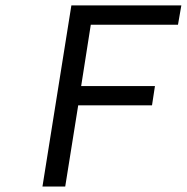

<svg xmlns="http://www.w3.org/2000/svg" viewBox="-20 -680 681 700"><path d="M134.8 0 240.2 -660.2H641.1L628.9 -589.8H311L275.9 -366.2H544.9L534.2 -295.9H265.1L217.8 0Z"/></svg>

Font: Office Code Pro D Italic
Style: Regular
Weight: 400
Italic angle: -9°
Designer: Nathan Rutzky & Paul D. Hunt
Foundry: Adobe Systems Incorporated
Version: Version 1.004;PS 001.004;hotconv 1.0.70;makeotf.lib2.5.58329